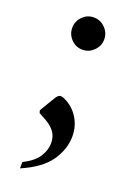

<svg xmlns="http://www.w3.org/2000/svg" viewBox="-133 -512 526 772"><g transform="rotate(20 130.5 -126.0)"><path d="M130 -324Q102 -324 82 -344.5Q62 -365 62 -393Q62 -421 82 -441.5Q102 -462 130 -462Q158 -462 178.5 -441.5Q199 -421 199 -393Q199 -365 178.5 -344.5Q158 -324 130 -324ZM58 210V183Q104 160 122.5 131Q141 102 141 73Q141 44 127 25Q113 6 90 -7L56 -26L53 -37L89 -97Q96 -109 101 -114Q106 -119 114 -119Q122 -119 139 -110Q174 -90 193 -56.5Q212 -23 212 17Q212 72 177 123Q142 174 58 210Z"/></g></svg>

Font: Spectral SC SemiBold
Style: Regular
Weight: 600
Designer: Jean-Baptiste Levee
Foundry: Production Type
Version: Version 2.001